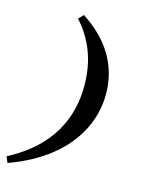

<svg xmlns="http://www.w3.org/2000/svg" viewBox="-170 -702 698 927"><g transform="rotate(15 179.0 -238.5)"><path d="M132.3 -630.6Q233.1 -565.3 283.5 -479Q333.9 -392.7 333.9 -289.5Q333.9 -191.9 289.9 -106.5Q246 -21 162.5 45.6Q79 112.1 -39.5 154.8L-52.4 125Q39.5 76.6 100.4 13.3Q161.3 -50 191.9 -129Q222.6 -208.1 222.6 -300.8Q222.6 -391.9 194 -468.5Q165.3 -545.2 108.9 -606.5Z"/></g></svg>

Font: Playfair 9pt
Style: Bold Italic
Weight: 700
Italic angle: -15.6°
Designer: Claus Eggers Sørensen
Foundry: Claus Eggers Sørensen
Version: Version 2.203